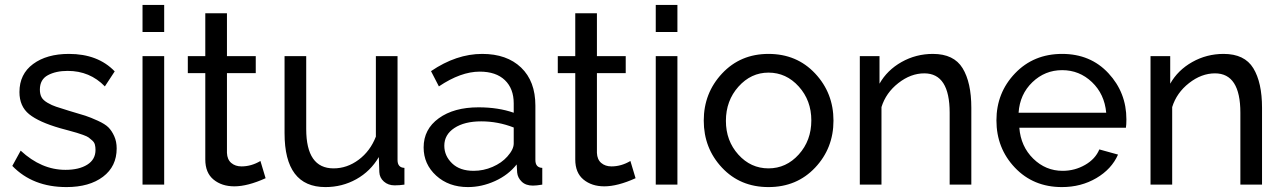

<svg xmlns="http://www.w3.org/2000/svg" viewBox="-20 -750 5213 780"><path d="M250 10Q113 10 30 -76L64 -138Q148 -60 246 -60Q301 -60 334.5 -81Q368 -102 368 -141Q368 -153 365.5 -162.5Q363 -172 354.5 -179.5Q346 -187 340 -191.5Q334 -196 317.5 -202Q301 -208 292 -210.5Q283 -213 260 -219.5Q237 -226 225 -229Q138 -254 98.5 -286Q59 -318 59 -376Q59 -449 114.5 -490Q170 -531 260 -531Q378 -531 446 -460L406 -399Q345 -462 255 -462Q207 -462 174.5 -444.5Q142 -427 142 -386Q142 -368 148.5 -355.5Q155 -343 173 -332.5Q191 -322 208 -316.5Q225 -311 260 -300Q305 -287 326.5 -280Q348 -273 377.5 -259.5Q407 -246 420.5 -232.5Q434 -219 444 -197Q454 -175 454 -147Q454 -74 398.5 -32Q343 10 250 10Z M559 -620V-730H647V-620ZM559 0V-522H647V0Z M1059 -26Q986 7 932 7Q881 7 847.5 -20.5Q814 -48 814 -102V-453H743V-522H814V-696H902V-522H1019V-453H902V-129Q903 -102 919.5 -88Q936 -74 961 -74Q1001 -74 1038 -96Z M1136 -209V-522H1224V-226Q1224 -66 1335 -66Q1390 -66 1437 -101Q1484 -136 1507 -195V-522H1595V-100Q1595 -69 1623 -68V0Q1603 3 1583 3Q1557 3 1539.5 -12.5Q1522 -28 1521 -51L1519 -112Q1485 -54 1427.5 -22Q1370 10 1302 10Q1136 10 1136 -209Z M1701 -151Q1701 -225 1762.5 -269.5Q1824 -314 1924 -314Q2004 -314 2067 -292V-330Q2067 -390 2031 -424.5Q1995 -459 1929 -459Q1852 -459 1763 -399L1731 -461Q1834 -531 1939 -531Q2039 -531 2097 -475.5Q2155 -420 2155 -321V-100Q2155 -69 2183 -68V0Q2159 4 2145 4Q2116 4 2099.5 -12Q2083 -28 2081 -49L2079 -82Q2045 -39 1991 -14.5Q1937 10 1881 10Q1803 10 1752 -36.5Q1701 -83 1701 -151ZM2041 -114Q2067 -143 2067 -167V-232Q2003 -257 1935 -257Q1867 -257 1826 -230Q1785 -203 1785 -158Q1785 -117 1816.5 -86.5Q1848 -56 1904 -56Q1944 -56 1981 -72Q2018 -88 2041 -114Z M2562 -26Q2489 7 2435 7Q2384 7 2350.5 -20.5Q2317 -48 2317 -102V-453H2246V-522H2317V-696H2405V-522H2522V-453H2405V-129Q2406 -102 2422.5 -88Q2439 -74 2464 -74Q2504 -74 2541 -96Z M2644 -620V-730H2732V-620ZM2644 0V-522H2732V0Z M3102 -531Q3217 -531 3291.5 -451.5Q3366 -372 3366 -260Q3366 -148 3291.5 -69Q3217 10 3102 10Q2987 10 2913 -69Q2839 -148 2839 -260Q2839 -372 2913.5 -451.5Q2988 -531 3102 -531ZM3276 -261Q3276 -342 3225 -398.5Q3174 -455 3102 -455Q3031 -455 2980 -398Q2929 -341 2929 -259Q2929 -178 2979.5 -122Q3030 -66 3102 -66Q3174 -66 3225 -122.5Q3276 -179 3276 -261Z M3926 0H3838V-292Q3838 -452 3735 -452Q3680 -452 3629.5 -412.5Q3579 -373 3561 -315V0H3473V-522H3553V-410Q3584 -465 3642.5 -498Q3701 -531 3770 -531Q3855 -531 3890.5 -473Q3926 -415 3926 -312Z M4294 10Q4178 10 4103 -69Q4028 -148 4028 -261Q4028 -373 4103.5 -452Q4179 -531 4295 -531Q4410 -531 4483 -452.5Q4556 -374 4556 -265Q4556 -243 4554 -231H4121Q4127 -155 4177.5 -105.5Q4228 -56 4297 -56Q4346 -56 4388 -80Q4430 -104 4446 -143L4522 -122Q4496 -63 4434 -26.5Q4372 10 4294 10ZM4118 -292H4474Q4467 -368 4416 -416.5Q4365 -465 4295 -465Q4225 -465 4174 -416Q4123 -367 4118 -292Z M5107 0H5019V-292Q5019 -452 4916 -452Q4861 -452 4810.5 -412.5Q4760 -373 4742 -315V0H4654V-522H4734V-410Q4765 -465 4823.5 -498Q4882 -531 4951 -531Q5036 -531 5071.5 -473Q5107 -415 5107 -312Z"/></svg>

Font: Raleway-v4020 Medium
Style: Regular
Weight: 500
Designer: Matt McInerney, Pablo Impallari, Rodrigo Fuenzalida
Foundry: Matt McInerney, Pablo Impallari, Rodrigo Fuenzalida
Version: Version 4.020;PS 004.020;hotconv 1.0.88;makeotf.lib2.5.64775